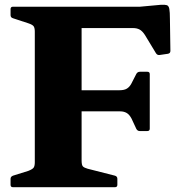

<svg xmlns="http://www.w3.org/2000/svg" viewBox="-20 -780 770 800"><path d="M125 0V-752H320V0ZM562 -234Q553 -234 548 -243L528 -286Q519 -303 507.5 -309.5Q496 -316 481 -316H320V-404H478Q498 -404 509 -411Q520 -418 527 -431L548 -472Q553 -481 563 -481H594Q604 -481 604 -471V-244Q604 -234 594 -234ZM646 -551Q636 -549 630 -558L584 -634Q573 -651 561.5 -657Q550 -663 535 -663H320V-752H563L650 -760Q667 -761 675 -758.5Q683 -756 685.5 -743Q688 -730 688 -700L690 -568Q690 -558 680 -556ZM34 0Q24 0 24 -10V-35Q24 -44 34 -48L98 -68Q116 -75 120.5 -82Q125 -89 125 -104V-204H320V-112Q320 -92 325.5 -86.5Q331 -81 345 -77L459 -48Q469 -45 469 -35V-10Q469 0 459 0ZM24 -742Q24 -752 34 -752H320V-548H125V-648Q125 -663 120.5 -670Q116 -677 98 -683L34 -704Q24 -707 24 -717Z"/></svg>

Font: Hahmlet ExtraBold
Style: Regular
Weight: 800
Designer: Minjoo Ham & Mark Frömberg
Foundry: hypertype
Version: Version 1.002